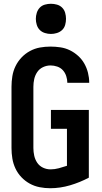

<svg xmlns="http://www.w3.org/2000/svg" viewBox="-20 -990 540 1018"><path d="M246 8Q299 8 351.5 -7.5Q404 -23 451 -48V-407H250V-307H335V-111Q314 -104 292 -98Q270 -92 248 -92Q227 -92 208 -101Q189 -110 177.5 -127Q166 -144 161.5 -164.5Q157 -185 157 -205V-530Q157 -551 161.5 -571Q166 -591 177.5 -608Q189 -625 208 -634Q227 -643 248 -643Q266 -643 283.5 -637Q301 -631 313 -618Q325 -605 331 -587Q337 -569 337 -551Q337 -551 337 -551Q337 -551 337 -551H453Q453 -551 453 -551.5Q453 -552 453 -552Q453 -578 446.5 -604Q440 -630 427 -653Q414 -676 394 -694Q374 -712 350.5 -723.5Q327 -735 300.5 -739Q274 -743 248 -743Q219 -743 191.5 -738Q164 -733 139 -719.5Q114 -706 94.5 -685.5Q75 -665 62.5 -639.5Q50 -614 45.5 -586Q41 -558 41 -530V-205Q41 -177 45.5 -149.5Q50 -122 62 -96.5Q74 -71 93.5 -50.5Q113 -30 137.5 -16.5Q162 -3 190 2.5Q218 8 246 8ZM250 -810Q266 -810 282 -815Q298 -820 309.5 -831Q321 -842 325.5 -858Q330 -874 330 -890Q330 -906 325.5 -922Q321 -938 309.5 -949.5Q298 -961 282 -965.5Q266 -970 250 -970Q234 -970 218 -965.5Q202 -961 191 -949.5Q180 -938 175 -922Q170 -906 170 -890Q170 -874 175 -858Q180 -842 191 -831Q202 -820 218 -815Q234 -810 250 -810Z"/></svg>

Font: Iosevka SS09
Style: Bold
Weight: 700
Monospace: yes
Designer: Belleve Invis
Foundry: Belleve Invis
Version: Version 5.2.1; ttfautohint (v1.8.3)